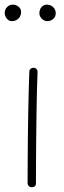

<svg xmlns="http://www.w3.org/2000/svg" viewBox="-23 -781 275 819"><path d="M120.6 -491.7Q127.9 -491.7 132.8 -486.3Q137.7 -481 137.2 -473.1Q135.7 -439 134.5 -390.6Q133.3 -342.3 132.6 -287.4Q131.8 -232.4 131.3 -178Q130.9 -123.5 130.6 -77.1Q130.4 -30.8 130.4 0Q130.4 17.6 112.3 17.6Q105 17.6 99.9 12.5Q94.7 7.3 94.7 0Q94.7 -30.8 95 -77.1Q95.2 -123.5 95.7 -178Q96.2 -232.4 97.2 -287.6Q98.1 -342.8 99.4 -391.6Q100.6 -440.4 102.1 -475.1Q102.1 -482.4 107.4 -487.3Q112.8 -492.2 120.6 -491.7ZM214.8 -724.6Q214.8 -709.5 204.1 -700.2Q193.4 -690.9 179.7 -690.9Q164.6 -690.9 154.8 -701.7Q145 -712.4 145 -724.1Q145 -740.7 154.3 -751Q163.6 -761.2 176.3 -761.2Q193.4 -761.2 204.1 -750.2Q214.8 -739.3 214.8 -724.6ZM66.9 -730.5Q66.9 -712.9 55.9 -701.9Q44.9 -690.9 27.3 -690.9Q14.6 -690.9 5.9 -701.9Q-2.9 -712.9 -2.9 -726.1Q-2.9 -740.2 7.1 -750.7Q17.1 -761.2 31.7 -761.2Q45.4 -761.2 56.2 -752.4Q66.9 -743.7 66.9 -730.5Z"/></svg>

Font: Mikhak-DS2-FD ExtraLight
Style: Regular
Weight: 200
Designer: Amin Abedi
Version: Version 3.2